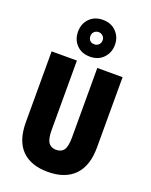

<svg xmlns="http://www.w3.org/2000/svg" viewBox="-183 -1107 953 1213"><g transform="rotate(20 294.0 -501.0)"><path d="M533 -242Q533 -118 471 -54Q409 10 292 10Q178 10 117 -52Q56 -114 56 -238V-714H226V-246Q226 -188 243 -163.5Q260 -139 294 -139Q330 -139 346.5 -163Q363 -187 363 -247V-714H533ZM294 -765Q238 -765 204 -800Q170 -835 170 -888Q170 -942 204 -977Q238 -1012 294 -1012Q349 -1012 383.5 -976.5Q418 -941 418 -889Q418 -837 384 -801Q350 -765 294 -765ZM294 -848Q311 -848 323 -859.5Q335 -871 335 -889Q335 -907 323 -918.5Q311 -930 294 -930Q277 -930 265 -918.5Q253 -907 253 -889Q253 -871 263.5 -859.5Q274 -848 294 -848Z"/></g></svg>

Font: Noto Sans Gujarati UI ExtraCondensed Black
Style: Regular
Weight: 900
Width: 2
Designer: Jelle Bosma - Monotype Design Team, Universal Thirst
Foundry: Monotype Imaging Inc.
Version: Version 2.106; ttfautohint (v1.8.4.7-5d5b)